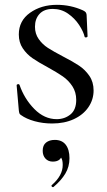

<svg xmlns="http://www.w3.org/2000/svg" viewBox="-20 -500 442 796"><path d="M241 -266Q282 -245 307.5 -228Q333 -211 350.5 -185.5Q368 -160 368 -125Q368 -87 346.5 -55.5Q325 -24 286 -6Q247 12 196 12Q158 12 123.5 2.5Q89 -7 67 -23Q62 -26 60.5 -30Q59 -34 58 -43L49 -146Q49 -150 54 -151Q59 -152 61 -148Q81 -90 122.5 -48Q164 -6 215 -6Q248 -6 272 -25.5Q296 -45 296 -86Q296 -118 280 -142.5Q264 -167 240 -183.5Q216 -200 178 -221Q139 -242 115 -258.5Q91 -275 74.5 -299.5Q58 -324 58 -357Q58 -414 104.5 -447Q151 -480 216 -480Q273 -480 324 -457Q332 -453 335 -449.5Q338 -446 339 -439L343 -350Q343 -346 338 -345Q333 -344 331 -347Q326 -369 308 -396.5Q290 -424 262 -443.5Q234 -463 199 -463Q163 -463 144 -442.5Q125 -422 125 -389Q125 -360 140.5 -338Q156 -316 178.5 -301.5Q201 -287 241 -266ZM200 276Q196 276 194 272.5Q192 269 195 267Q240 228 240 184Q240 163 233.5 154Q227 145 215 142L236 132Q238 151 228 160.5Q218 170 199 170Q180 170 168.5 157.5Q157 145 157 125Q157 102 171 91Q185 80 207 80Q237 80 252.5 100Q268 120 268 156Q268 191 251 219.5Q234 248 202 275Z"/></svg>

Font: Cormorant Unicase Medium
Style: Regular
Weight: 500
Designer: Christian Thalmann (Catharsis Fonts)
Foundry: Catharsis Fonts
Version: Version 4.000